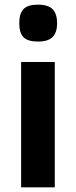

<svg xmlns="http://www.w3.org/2000/svg" viewBox="-20 -807 327 827"><path d="M143 -628Q100 -628 81.5 -646.5Q63 -665 63 -707Q63 -749 81.5 -768Q100 -787 143 -787Q188 -787 207 -767Q226 -747 226 -707Q226 -668 207 -648Q188 -628 143 -628ZM71 -540H216V0H71Z"/></svg>

Font: Encode Sans Wide
Style: SemiBold
Weight: 600
Designer: Pablo Impallari, Andres Torresi
Foundry: Pablo Impallari, Andres Torresi
Version: Version 1.000; ttfautohint (v1.00) -l 8 -r 50 -G 200 -x 14 -